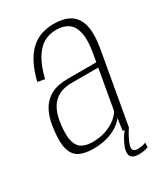

<svg xmlns="http://www.w3.org/2000/svg" viewBox="-182 -686 794 905"><g transform="rotate(-30 215.0 -233.0)"><path d="M128 4Q165 4 194.2 -3Q223.5 -10 245 -21.2Q266.5 -32.5 280 -44.5Q293.5 -56.5 299 -67L290 0H323.5L391.5 -384.5Q405.5 -463.5 394 -510.8Q382.5 -558 348.2 -579Q314 -600 259.5 -600Q223.5 -600 192.5 -589.5Q161.5 -579 136 -556Q110.5 -533 90.5 -495Q70.5 -457 56.5 -401.5L95 -394.5Q111 -458.5 134.5 -497Q158 -535.5 188.2 -552.8Q218.5 -570 255 -570Q296 -570 321.5 -551.5Q347 -533 355.2 -492.2Q363.5 -451.5 351.5 -385L344 -342.5H188Q164 -342.5 140.5 -338.2Q117 -334 96 -322.8Q75 -311.5 57.8 -291.8Q40.5 -272 28.8 -241Q17 -210 12 -165.5Q3.5 -95.5 15.8 -59Q28 -22.5 57.2 -9.2Q86.5 4 128 4ZM141 -25.5Q110.5 -25.5 88 -36.8Q65.5 -48 55.8 -78.8Q46 -109.5 53 -168.5Q58 -214.5 71.8 -243.8Q85.5 -273 105.5 -288.8Q125.5 -304.5 148 -310.5Q170.5 -316.5 194 -316.5H339.5L301.5 -101.5Q292 -84 270.2 -66.5Q248.5 -49 216.2 -37.2Q184 -25.5 141 -25.5ZM301 134Q311.5 134 322 132.8Q332.5 131.5 341 129.2Q349.5 127 353 125.5L354.5 101Q350.5 102.5 343.2 104.5Q336 106.5 327.5 107.8Q319 109 310.5 109Q297 109 290 104Q283 99 283 88.5Q283 77.5 290.5 60Q298 42.5 307.8 25.5Q317.5 8.5 324 0H300.5Q292.5 9.5 281.5 27.2Q270.5 45 262.8 64.2Q255 83.5 255 99Q255 112 261 119.8Q267 127.5 277.8 130.8Q288.5 134 301 134Z"/></g></svg>

Font: Anybody SemiCondensed ExtraLight
Style: Italic
Weight: 250
Width: 4
Italic angle: -10°
Version: Version 1.113;gftools[0.9.25]